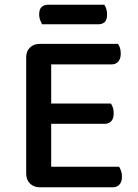

<svg xmlns="http://www.w3.org/2000/svg" viewBox="-20 -793 584 814"><path d="M149 1Q123 1 107 -15Q91 -31 91 -57V-550Q91 -576 107 -591.5Q123 -607 149 -607H480Q485 -601 488.5 -590Q492 -579 492 -566Q492 -544 481.5 -532Q471 -520 453 -520H197V-354H450Q455 -348 458.5 -337Q462 -326 462 -313Q462 -290 451.5 -279Q441 -268 423 -268H197V-86H485Q489 -80 493 -69Q497 -58 497 -45Q497 -22 486.5 -10.5Q476 1 458 1ZM158 -690Q154 -698 150 -708.5Q146 -719 146 -731Q146 -754 156.5 -763.5Q167 -773 184 -773H422Q434 -756 434 -732Q434 -709 424 -699.5Q414 -690 396 -690Z"/></svg>

Font: Baloo Tammudu 2 Medium
Style: Regular
Weight: 500
Designer: Maithili Shingre, Omkar Shende and Ek Type
Foundry: Ek Type
Version: Version 1.640;hotconv 1.0.111;makeotfexe 2.5.65597; ttfautoh